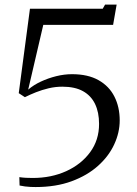

<svg xmlns="http://www.w3.org/2000/svg" viewBox="-20 -780 582 814"><path d="M62 -29Q75 -27 89.8 -26.2Q104.5 -25.5 119 -25.5Q197 -25.5 260.5 -54.2Q324 -83 362 -134.5Q400 -186 400 -254.5Q400 -304 383 -339.2Q366 -374.5 331.8 -393.5Q297.5 -412.5 244.5 -412.5Q215 -412.5 186.5 -405.8Q158 -399 132.2 -388.8Q106.5 -378.5 85.5 -368L59.5 -385L107 -743H415.5L425.5 -760.5H474.5L459.5 -674.5H163.5L99.5 -400Q122 -419.5 153 -434Q184 -448.5 218.2 -457Q252.5 -465.5 285.5 -465.5Q353 -465.5 398 -440Q443 -414.5 465.2 -370.2Q487.5 -326 487.5 -269.5Q487.5 -218 464.2 -167.8Q441 -117.5 395.5 -76.8Q350 -36 283.5 -11.5Q217 13 131 13Q121 13 109.5 12.5Q98 12 86.2 10.5Q74.5 9 63 6.5Z"/></svg>

Font: Merriweather 96pt Light
Style: Regular
Weight: 300
Version: Version 2.100